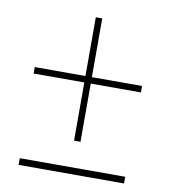

<svg xmlns="http://www.w3.org/2000/svg" viewBox="-70 -644 625 705"><g transform="rotate(10 242.5 -291.5)"><path d="M255 -364H442V-340H255V-123H231V-340H42V-364H231V-583H255ZM46 0V-25H439V0Z"/></g></svg>

Font: Noto Sans UI SemiCondensed Thin
Style: Italic
Weight: 250
Width: 4
Italic angle: -12°
Designer: Monotype Design Team
Foundry: Monotype Imaging Inc.
Version: Version 1.901